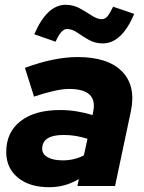

<svg xmlns="http://www.w3.org/2000/svg" viewBox="-20 -776 601 801"><path d="M185 5Q103 5 54.5 -35Q6 -75 6 -142Q6 -224 65.5 -270.5Q125 -317 231 -317Q265 -317 299.5 -311.5Q334 -306 366 -296L369 -311Q388 -405 268 -405Q218 -405 122 -373L84 -493Q206 -538 304 -538Q430 -538 489 -478Q548 -418 526 -312L460 0H303L309 -29Q278 -11 248 -3Q218 5 185 5ZM242 -107Q290 -107 330 -128L345 -197Q295 -213 246 -213Q156 -213 156 -155Q156 -133 179 -120Q202 -107 242 -107ZM212 -602 123 -633Q176 -756 254 -756Q286 -756 313 -741Q340 -726 363 -711Q386 -696 404 -696Q418 -696 427.5 -707Q437 -718 452 -748L540 -718Q488 -595 409 -595Q376 -595 350 -610Q324 -625 302.5 -640Q281 -655 259 -655Q235 -655 212 -602Z"/></svg>

Font: Red Hat Display Black
Style: Italic
Weight: 900
Italic angle: -12°
Designer: Pentagram, MCKL
Foundry: Pentagram, MCKL
Version: Version 1.023; ttfautohint (v1.8.3)